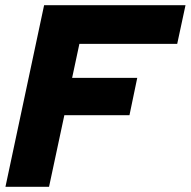

<svg xmlns="http://www.w3.org/2000/svg" viewBox="-20 -720 735 740"><path d="M1 0 150 -700H695L663 -551H286L258 -420H509L479 -276H228L169 0Z"/></svg>

Font: Rosa Sans Black
Style: Italic
Weight: 900
Italic angle: -12°
Designer: Pentagram / MCKL
Foundry: Pentagram / MCKL
Version: Version 1.005;September 16, 2019;FontCreator 11.5.0.2425 64-